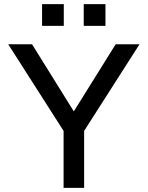

<svg xmlns="http://www.w3.org/2000/svg" viewBox="-20 -916 720 936"><path d="M136.2 -700.2 339.8 -373 543.9 -700.2H660.2L390.1 -277.8V0H290V-277.8L20 -700.2ZM388.2 -896H494.1V-790H388.2ZM185.1 -896H291V-790H185.1Z"/></svg>

Font: Aldrich
Style: Regular
Weight: 400
Designer: Matthew Desmond
Foundry: Matthew Desmond
Version: Version 1.001 2011